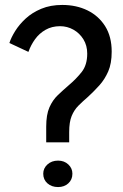

<svg xmlns="http://www.w3.org/2000/svg" viewBox="-20 -761 499 777"><path d="M167 -185V-248Q167 -297 180 -326.5Q193 -356 214 -376Q235 -396 257 -415Q288 -441 310.5 -469.5Q333 -498 333 -544Q333 -577 317.5 -602Q302 -627 277 -641Q252 -655 223 -655Q190 -655 164.5 -640.5Q139 -626 122 -602.5Q105 -579 95 -551L18 -587Q25 -609 41.5 -635.5Q58 -662 84 -686Q110 -710 147 -725.5Q184 -741 232 -741Q289 -741 334 -719Q379 -697 405.5 -655Q432 -613 432 -552Q432 -504 418 -472Q404 -440 382.5 -416Q361 -392 336 -369Q315 -351 297.5 -333.5Q280 -316 270 -291.5Q260 -267 260 -227V-185ZM215 -4Q189 -4 172 -19Q155 -34 155 -58Q155 -80 172 -95.5Q189 -111 215 -111Q240 -111 256.5 -95.5Q273 -80 273 -58Q273 -34 256.5 -19Q240 -4 215 -4Z"/></svg>

Font: Josefin Sans Thin
Style: Regular
Weight: 400
Version: Version 2.000